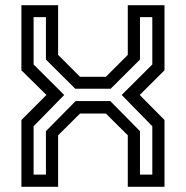

<svg xmlns="http://www.w3.org/2000/svg" viewBox="-20 -720 716 740"><path d="M62.5 0V-257.5L159 -354L62.5 -449V-700H204V-508.5L288.5 -424H388L472.5 -508.5V-700H614V-449L518.5 -354L614 -257.5V0H472.5V-198.5L388 -282.5H288.5L204 -198.5V0ZM109.5 -47H157V-214.5L271.5 -330.5H405L519.5 -214.5V-47H567V-233.5L449 -354L567 -471.5V-654H519.5V-490.5L406.5 -378H270L157 -490.5V-654H109.5V-471.5L227.5 -354L109.5 -233.5Z"/></svg>

Font: Tourney Medium
Style: Regular
Weight: 500
Designer: Tyler Finck
Foundry: Etcetera Type Co
Version: Version 1.015